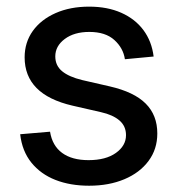

<svg xmlns="http://www.w3.org/2000/svg" viewBox="-20 -559 543 590"><path d="M452.1 -385.3 363.8 -377Q358.9 -411.1 331.5 -436Q304.2 -460.9 254.4 -460.9Q208 -460.9 179 -439.2Q149.9 -417.5 149.9 -385.7Q149.9 -357.4 170.9 -340.1Q191.9 -322.8 232.4 -313L317.4 -293.5Q392.1 -276.4 427.7 -240.7Q463.4 -205.1 463.4 -148.9Q463.4 -100.6 436.5 -64.5Q409.7 -28.3 362.3 -8.3Q314.9 11.7 253.9 11.7Q195.8 11.7 150.4 -6.1Q105 -23.9 76.4 -59.3Q47.9 -94.7 42 -146.5L133.8 -154.3Q140.6 -111.3 170.9 -89.1Q201.2 -66.9 252 -66.9Q305.2 -66.9 336.2 -89.1Q367.2 -111.3 367.2 -143.6Q367.2 -171.4 347.2 -188.7Q327.1 -206.1 290 -214.4L202.6 -234.4Q128.9 -251.5 92.3 -288.6Q55.7 -325.7 55.7 -382.8Q55.7 -428.7 80.8 -463.9Q106 -499 150.9 -518.8Q195.8 -538.6 253.9 -538.6Q310.1 -538.6 352.5 -519.8Q395 -501 420.7 -466.6Q446.3 -432.1 452.1 -385.3Z"/></svg>

Font: Inter Cardless Tabular
Style: Regular
Weight: 400
Designer: Rasmus Andersson
Foundry: rsms
Version: Version 4.000;git-4fc901f